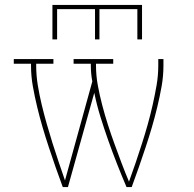

<svg xmlns="http://www.w3.org/2000/svg" viewBox="-20 -760 790 780"><path d="M193 -600V-740H557V-600H538V-723H384V-600H366V-723H212V-600ZM235 0Q220 -40 206 -80.5Q192 -121 178.5 -161.5Q165 -202 153 -243Q141 -284 131 -325.5Q121 -367 113.5 -409Q106 -451 106 -494V-501H36V-520H197V-501H127V-494Q127 -454 133.5 -414Q140 -374 149.5 -334.5Q159 -295 170 -256.5Q181 -218 193 -179.5Q205 -141 218 -103Q231 -65 244 -27L355 -429Q352 -445 350.5 -461.5Q349 -478 349 -494V-501H279V-520H440V-501H370V-494Q370 -453 377.5 -412.5Q385 -372 395.5 -332Q406 -292 418.5 -253Q431 -214 445 -175.5Q459 -137 473.5 -98.5Q488 -60 504 -22Q518 -60 531 -98.5Q544 -137 556.5 -176Q569 -215 580 -254Q591 -293 600 -333Q609 -373 616 -413Q623 -453 623 -494V-520H644V-494Q644 -451 636.5 -409Q629 -367 619 -325.5Q609 -284 597 -243Q585 -202 571.5 -161.5Q558 -121 544 -80.5Q530 -40 515 0H494Q474 -47 455.5 -94Q437 -141 420 -189Q403 -237 388 -285.5Q373 -334 363 -383L256 0Z"/></svg>

Font: Iosevka Etoile Thin
Style: Regular
Weight: 100
Designer: Belleve Invis
Foundry: Belleve Invis
Version: Version 22.1.2; ttfautohint (v1.8.4)